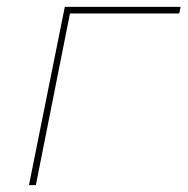

<svg xmlns="http://www.w3.org/2000/svg" viewBox="-20 -537 544 557"><path d="M500 -498H183L84 0H64L168 -517H504Z"/></svg>

Font: Montserrat Alternates Thin
Style: Italic
Weight: 250
Italic angle: -11.3°
Designer: Julieta Ulanovsky
Foundry: Julieta Ulanovsky
Version: Version 7.200